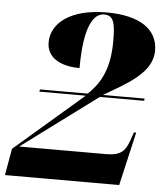

<svg xmlns="http://www.w3.org/2000/svg" viewBox="-82 -807 724 854"><g transform="rotate(5 280.5 -380.0)"><path d="M-28 0H482L537 -239H527L513 -199C497 -155 478 -132 412 -132H24L362 -383H560L561 -393H375C473 -451 589 -508 589 -609C589 -706 506 -760 360 -760C200 -760 114 -692 114 -605C114 -536 177 -503 261 -503C261 -696 305 -750 349 -750C391 -750 400 -719 400 -636C400 -523 370 -452 307 -393H94L92 -383H299L-7 -119Z"/></g></svg>

Font: Noto Serif Display Black
Style: Italic
Weight: 900
Italic angle: -12°
Designer: Monotype Design Team
Foundry: Monotype Imaging Inc.
Version: Version 2.009